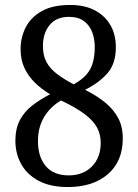

<svg xmlns="http://www.w3.org/2000/svg" viewBox="-20 -744 556 774"><path d="M253 10Q183 10 136 -15Q89 -40 65.5 -82.5Q42 -125 42 -177Q42 -226 60.5 -260.5Q79 -295 111 -319.5Q143 -344 182 -364Q147 -385 120.5 -411Q94 -437 78.5 -470Q63 -503 63 -546Q63 -593 83.5 -633.5Q104 -674 148 -699Q192 -724 263 -724Q322 -724 363 -702Q404 -680 425.5 -642Q447 -604 447 -554Q447 -487 413 -448.5Q379 -410 323 -382Q369 -359 403 -331.5Q437 -304 456 -269Q475 -234 475 -186Q475 -94 415 -42Q355 10 253 10ZM257 -37Q315 -37 350.5 -73Q386 -109 386 -168Q386 -203 370.5 -231Q355 -259 320 -285Q285 -311 226 -339Q183 -314 158 -272.5Q133 -231 133 -175Q133 -112 164.5 -74.5Q196 -37 257 -37ZM277 -404Q311 -423 329 -444Q347 -465 354.5 -492.5Q362 -520 362 -555Q362 -586 352 -613.5Q342 -641 319 -658.5Q296 -676 258 -676Q207 -676 180 -643Q153 -610 153 -558Q153 -521 167 -494.5Q181 -468 209 -446.5Q237 -425 277 -404Z"/></svg>

Font: Noto Serif Khmer SemiCondensed
Style: Regular
Weight: 400
Width: 4
Designer: Danh Hong and the Monotype Design Team
Foundry: Monotype Imaging Inc.
Version: Version 2.004